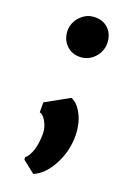

<svg xmlns="http://www.w3.org/2000/svg" viewBox="-153 -612 630 917"><g transform="rotate(20 161.5 -153.0)"><path d="M79.1 199.7V186.5Q96.2 174.8 108.2 138.9Q120.1 103 120.1 52.7Q120.1 22.9 104.5 -5.4Q88.9 -33.7 70.8 -38.1V-88.4L189.5 -154.3Q215.8 -144 234.9 -114.7Q253.9 -85.4 261.7 -53.2Q269.5 -21 269.5 9.8Q269.5 90.3 232.2 159.4Q194.8 228.5 142.1 249.5ZM158.2 -351.6Q116.7 -351.6 89.8 -379.4Q63 -407.2 62 -449.2Q62 -491.7 92.5 -523.2Q123 -554.7 166 -554.7Q209 -554.7 234.9 -527.3Q260.7 -500 261.2 -457.5Q261.2 -414.6 231.2 -383.1Q201.2 -351.6 158.2 -351.6Z"/></g></svg>

Font: HaufeMerriweatherSans
Style: Bold
Weight: 700
Designer: Eben Sorkin
Foundry: Eben Sorkin
Version: Version 1.56